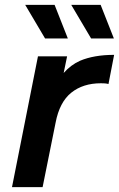

<svg xmlns="http://www.w3.org/2000/svg" viewBox="-20 -764 486 784"><path d="M29 0 135 -534H254L240 -466Q269 -499 307 -516Q364 -540 446 -540L423 -421Q415 -423 408 -423.5Q401 -424 392 -424Q319 -424 271 -385.5Q223 -347 207 -263L154 0ZM352 -607 271 -744H391L445 -607ZM164 -607 83 -744H203L257 -607Z"/></svg>

Font: Montserrat Thin SemiBold
Style: Italic
Weight: 600
Italic angle: -11.3°
Version: Version 9.000